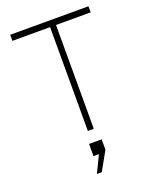

<svg xmlns="http://www.w3.org/2000/svg" viewBox="-177 -820 950 1187"><g transform="rotate(-20 297.5 -227.0)"><path d="M40 -723H555V-683H327V0H288V-683H40ZM303.5 158H267.5V78H350.5V146L281.5 269H249.5Z"/></g></svg>

Font: Public Sans VF
Style: Regular
Weight: 400
Designer: Pablo Impallari, Rodrigo Fuenzalida (Modified by Dan O. Williams and USWDS)
Version: Version 1.003